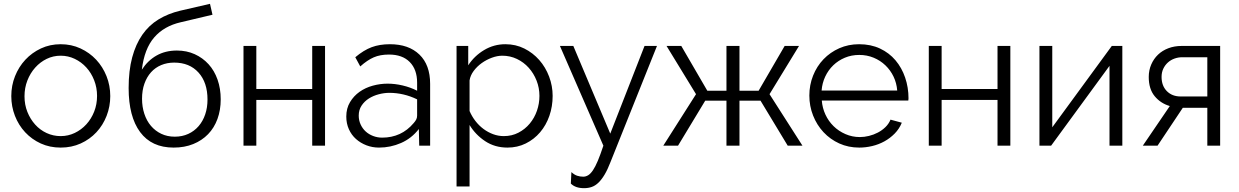

<svg xmlns="http://www.w3.org/2000/svg" viewBox="-20 -761 6470 1003"><path d="M297 10Q240 10 193 -11.5Q146 -33 111.5 -70Q77 -107 58 -156Q39 -205 39 -259Q39 -314 58.5 -363Q78 -412 112.5 -449Q147 -486 194 -508Q241 -530 297 -530Q353 -530 400.5 -508Q448 -486 482.5 -449Q517 -412 536.5 -363Q556 -314 556 -259Q556 -205 537 -156Q518 -107 483.5 -70Q449 -33 401.5 -11.5Q354 10 297 10ZM108 -258Q108 -214 123 -176.5Q138 -139 163.5 -110.5Q189 -82 223.5 -66Q258 -50 297 -50Q336 -50 370.5 -66.5Q405 -83 431 -111.5Q457 -140 472 -178Q487 -216 487 -260Q487 -303 472 -341.5Q457 -380 431 -408.5Q405 -437 370.5 -453.5Q336 -470 297 -470Q258 -470 224 -453.5Q190 -437 164 -408Q138 -379 123 -340.5Q108 -302 108 -258Z M925 -645Q837 -625 785.5 -565.5Q734 -506 721 -397Q752 -445 798 -471Q844 -497 904 -497Q955 -497 997 -478Q1039 -459 1069.5 -425.5Q1100 -392 1116.5 -345Q1133 -298 1133 -242Q1133 -186 1116 -139.5Q1099 -93 1067 -60Q1035 -27 989.5 -8.5Q944 10 887 10Q772 10 712 -71Q652 -152 652 -301Q652 -392 670.5 -461Q689 -530 723.5 -579.5Q758 -629 808 -659.5Q858 -690 921 -705L1077 -741L1090 -684ZM722 -245Q722 -203 734 -166.5Q746 -130 768.5 -103.5Q791 -77 822.5 -62Q854 -47 893 -47Q932 -47 963.5 -61.5Q995 -76 1017.5 -102Q1040 -128 1052 -163.5Q1064 -199 1064 -241Q1064 -330 1017 -382Q970 -434 890 -434Q853 -434 822 -421Q791 -408 769 -383.5Q747 -359 734.5 -324Q722 -289 722 -245Z M1319 -296H1611V-521H1678V0H1611V-239H1319V0H1252V-521H1319Z M1960 10Q1925 10 1894 -2Q1863 -14 1839.5 -35Q1816 -56 1802.5 -86Q1789 -116 1789 -152Q1789 -195 1808.5 -227.5Q1828 -260 1858.5 -281.5Q1889 -303 1927.5 -313.5Q1966 -324 2005 -324Q2043 -324 2083.5 -314.5Q2124 -305 2159 -287V-329Q2159 -398 2120.5 -437Q2082 -476 2012 -476Q1966 -476 1932.5 -461.5Q1899 -447 1862 -414L1836 -462Q1880 -499 1921.5 -514.5Q1963 -530 2017 -530Q2115 -530 2171 -476Q2227 -422 2227 -323V0H2170L2168 -87Q2130 -38 2075 -14Q2020 10 1960 10ZM1976 -42Q2077 -42 2141 -118Q2149 -127 2154 -136Q2159 -145 2159 -157V-242Q2124 -259 2087.5 -267.5Q2051 -276 2014 -276Q1987 -276 1958.5 -268.5Q1930 -261 1907 -246.5Q1884 -232 1869 -209.5Q1854 -187 1854 -157Q1854 -132 1864 -110.5Q1874 -89 1890.5 -74Q1907 -59 1929.5 -50.5Q1952 -42 1976 -42Z M2631 10Q2565 10 2514.5 -23.5Q2464 -57 2433 -108V213H2365V-521H2426V-420Q2458 -469 2509 -499.5Q2560 -530 2620 -530Q2674 -530 2719 -507.5Q2764 -485 2797 -447.5Q2830 -410 2848.5 -361Q2867 -312 2867 -260Q2867 -205 2850 -156Q2833 -107 2801.5 -70Q2770 -33 2726.5 -11.5Q2683 10 2631 10ZM2612 -50Q2654 -50 2688.5 -68Q2723 -86 2747.5 -115.5Q2772 -145 2785 -182.5Q2798 -220 2798 -260Q2798 -302 2783 -340Q2768 -378 2742 -407Q2716 -436 2680.5 -453Q2645 -470 2604 -470Q2578 -470 2549.5 -459.5Q2521 -449 2496.5 -431.5Q2472 -414 2454.5 -390.5Q2437 -367 2433 -341V-181Q2445 -153 2463.5 -129Q2482 -105 2505.5 -87.5Q2529 -70 2556 -60Q2583 -50 2612 -50Z M2965 138Q2980 152 2995 157Q3010 162 3027 162Q3040 162 3052.5 154.5Q3065 147 3077.5 128.5Q3090 110 3103 79Q3116 48 3132 0L2905 -521H2975L3168 -63L3347 -521H3412L3169 86Q3154 125 3138.5 151Q3123 177 3106.5 193Q3090 209 3071.5 215.5Q3053 222 3031 222Q2986 222 2962 198Z M3539 -521 3675 -287H3775V-521H3843V-287H3943L4079 -521H4154L4000 -269L4172 0H4095L3953 -235H3843V0H3775V-235H3664L3522 0H3445L3616 -269L3462 -521Z M4469 10Q4412 10 4364.5 -11.5Q4317 -33 4282 -70.5Q4247 -108 4227.5 -157.5Q4208 -207 4208 -262Q4208 -317 4227.5 -366Q4247 -415 4282 -451.5Q4317 -488 4364.5 -509Q4412 -530 4468 -530Q4529 -530 4577 -507.5Q4625 -485 4658 -446Q4691 -407 4708.5 -355.5Q4726 -304 4726 -247Q4726 -240 4725 -236H4273Q4276 -197 4292 -162.5Q4308 -128 4334.5 -102Q4361 -76 4396.5 -60.5Q4432 -45 4472 -45Q4495 -45 4519.5 -51Q4544 -57 4566 -68.5Q4588 -80 4605.5 -97Q4623 -114 4632 -136L4691 -120Q4678 -88 4654 -63.5Q4630 -39 4600 -22.5Q4570 -6 4536 2Q4502 10 4469 10ZM4667 -288Q4664 -327 4648 -360.5Q4632 -394 4605.5 -419.5Q4579 -445 4544 -459.5Q4509 -474 4469 -474Q4428 -474 4393.5 -459.5Q4359 -445 4333 -420Q4307 -395 4291 -361Q4275 -327 4272 -288Z M4899 -296H5191V-521H5258V0H5191V-239H4899V0H4832V-521H4899Z M5477 -96 5788 -521H5843V0H5776V-417L5471 0H5410V-521H5477Z M6091 -207Q6043 -221 6012 -258.5Q5981 -296 5981 -359Q5981 -394 5994 -424Q6007 -454 6029.5 -475.5Q6052 -497 6083.5 -509Q6115 -521 6153 -521H6354V0H6287V-198H6159L6027 0H5950ZM6287 -257V-462H6156Q6135 -462 6115.5 -455Q6096 -448 6081 -434.5Q6066 -421 6057 -402Q6048 -383 6048 -359Q6048 -313 6075.5 -285Q6103 -257 6148 -257Z"/></svg>

Font: IngvarSans
Style: Regular
Weight: 400
Version: Version 1.000